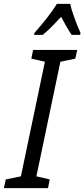

<svg xmlns="http://www.w3.org/2000/svg" viewBox="-70 -972 436 992"><path d="M151 -792Q172 -809 196 -833Q220 -857 246 -885Q272 -834 300 -792H344L346 -802Q333 -829 315.5 -877Q298 -925 293 -952H224Q202 -917 172 -878.5Q142 -840 108 -802L106 -792ZM178 0 187 -45 118 -61 242 -653 319 -669 329 -714H101L92 -669L162 -653L38 -61L-40 -45L-50 0Z"/></svg>

Font: Noto Sans Display Condensed
Style: Italic
Weight: 400
Width: 3
Designer: Monotype Design team
Foundry: Monotype Imaging Inc.
Version: 1.000